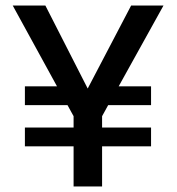

<svg xmlns="http://www.w3.org/2000/svg" viewBox="-20 -674 640 694"><path d="M526 -145H349V0H246V-145H70V-213H246V-254L224 -294H70V-362H186L26 -654H144L297 -354L454 -654H571L409 -362H526V-294H371L349 -254V-213H526Z"/></svg>

Font: Hind Mysuru Medium
Style: Regular
Weight: 500
Designer: Manushi Parikh, Hitesh Malaviya
Foundry: Indian Type Foundry
Version: Version 0.703;PS 1.0;hotconv 1.0.86;makeotf.lib2.5.63406